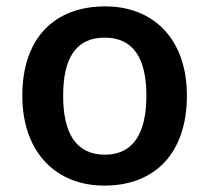

<svg xmlns="http://www.w3.org/2000/svg" viewBox="-20 -572 656 602"><path d="M566 -272C566 -451 460 -552 310 -552C149 -552 50 -451 50 -272C50 -92 158 10 307 10C466 10 566 -92 566 -272ZM178 -272C178 -388 217 -454 308 -454C399 -454 439 -388 439 -272C439 -156 399 -87 309 -87C217 -87 178 -156 178 -272Z"/></svg>

Font: Noto Sans Syriac SemiBold
Style: Regular
Weight: 600
Designer: Patrick Giasson and the Monotype Design Team
Foundry: Monotype Imaging Inc.
Version: Version 3.000